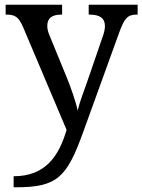

<svg xmlns="http://www.w3.org/2000/svg" viewBox="-20 -556 605 816"><path d="M38 193V240H47C224 240 264 198 334 4L486 -416C509 -480 523 -494 562 -494H565V-536H357V-494H360C404 -494 426 -479 426 -445C426 -434 423 -418 417 -402L350 -207C336 -167 319 -124 310 -86C304 -119 281 -185 262 -231L189 -409C183 -424 181 -435 181 -446C181 -479 201 -494 241 -494H244V-536H4V-494H7C46 -494 60 -482 78 -441L263 -4C230 108 173 193 38 193Z"/></svg>

Font: Noto Fangsong KSS Rotated
Style: Regular
Weight: 400
Designer: LIU Zhao, ZHANG Congyu, Kushim JIANG
Foundry: Guyu Beijing Co. Ltd.
Version: Version 1.000;November 16, 2022;FontCreator 11.5.0.2427 64-b